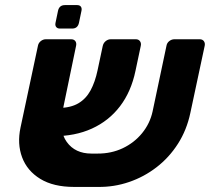

<svg xmlns="http://www.w3.org/2000/svg" viewBox="-20 -725 823 753"><path d="M362.9 -122.7Q416.2 -122.4 461.4 -143.7Q506.5 -165.1 537.4 -202.9Q568.2 -240.7 578.5 -288.2L633.1 -546.5Q635.1 -557.1 644.2 -564.1Q653.3 -571 663.9 -571H763.4Q774 -571 779.4 -563.8Q784.9 -556.5 782.9 -545.9L726.6 -282.5Q712.4 -215.1 677.9 -161.2Q643.4 -107.2 594.1 -69.2Q544.9 -31.2 486.2 -11.2Q427.6 8.9 364.5 8.1H270.6Q189.5 8.1 138.1 -23.4Q86.6 -54.9 66.8 -107.8Q46.9 -160.8 60.4 -224.5L128.9 -545.9Q130.9 -556.5 139.9 -563.8Q149 -571 159.6 -571H259.1Q269.7 -571 275.2 -564.1Q280.6 -557.1 278.6 -546.5L226.9 -297.1Q209.1 -213.2 242 -168Q274.9 -122.7 338.5 -122.7ZM187.7 -190.8 210.5 -301.5Q257.4 -302.2 287.4 -319.9Q317.4 -337.6 335.2 -370.6Q353 -403.5 362.6 -449.2L382.9 -544.6Q385.5 -556.5 394.6 -563.8Q403.6 -571 414.3 -571H513.1Q523.7 -571 529.2 -563.1Q534.6 -555.3 532 -544.6L511.4 -447.4Q494.4 -365.6 450.7 -308.3Q407 -251 340.4 -220.7Q273.9 -190.4 187.7 -190.8ZM215 -613Q205.3 -613 200.5 -619Q195.6 -625 197.6 -635L207.6 -683Q212.6 -705 234.6 -705H282.6Q292.6 -705 297.1 -699Q301.6 -693 299.6 -683L289.6 -635Q284.5 -613 263 -613Z"/></svg>

Font: Rubik Light
Style: Italic
Weight: 300
Italic angle: -12°
Designer: Hubert and Fischer
Foundry: Hubert and Fischer
Version: Version 2.300;gftools[0.9.30]